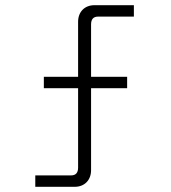

<svg xmlns="http://www.w3.org/2000/svg" viewBox="-20 -720 660 740"><path d="M149 -424V-380H281V-74C281 -54 272 -44 254 -44H116V0H268C306 0 331 -26 331 -64V-380H470V-424H331V-626C331 -646 340 -656 358 -656H496V-700H344C306 -700 281 -674 281 -636V-424Z"/></svg>

Font: Space Text Light
Style: Regular
Weight: 300
Designer: Florian Karsten (Space Text), Colophon Foundry (Space Mono)
Foundry: Florian Karsten
Version: Version 1.003;PS 001.003;hotconv 1.0.88;makeotf.lib2.5.64775